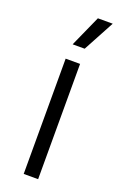

<svg xmlns="http://www.w3.org/2000/svg" viewBox="-136 -722 478 763"><g transform="rotate(20 103.0 -341.0)"><path d="M73 0V-487.5H134V0ZM138.5 -682H201V-681.5L130.5 -550.5H80V-551.5Z"/></g></svg>

Font: Anek Bangla Medium Light
Style: Regular
Weight: 300
Version: Version 1.003